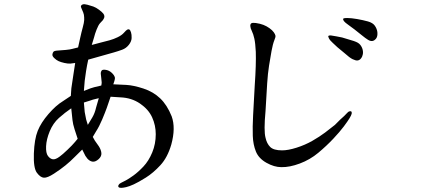

<svg xmlns="http://www.w3.org/2000/svg" viewBox="-20 -802 2040 927"><path d="M357 -573Q362 -595 367.5 -620.5Q373 -646 379.5 -669.5Q386 -693 386.5 -705.5Q387 -718 385 -731Q383 -741 376 -755.5Q369 -770 371 -773Q373 -779 381 -781Q387 -783 402.5 -779Q418 -775 430.5 -770.5Q443 -766 458 -755Q473 -744 479 -736Q484 -730 484 -722.5Q484 -715 477 -705L463 -690Q455 -681 446.5 -659.5Q438 -638 434 -621L423 -585Q444 -591 466.5 -596.5Q489 -602 509 -607.5Q529 -613 548.5 -622.5Q568 -632 578.5 -644Q589 -656 594.5 -659Q600 -662 604.5 -659.5Q609 -657 612.5 -646Q616 -635 615.5 -618.5Q615 -602 602 -585.5Q589 -569 570 -562Q551 -555 530 -549Q509 -543 445 -525L406 -514Q400 -487 395.5 -458.5Q391 -430 389 -412L385 -363Q424 -379 435 -381L469 -389Q471 -398 471 -404Q471 -410 469 -424Q467 -438 466.5 -446.5Q466 -455 470.5 -461Q475 -467 489 -465Q506 -463 519.5 -450.5Q533 -438 535 -426Q535 -420 532 -410L527 -395Q556 -394 590.5 -392Q625 -390 672.5 -374.5Q720 -359 753.5 -327Q787 -295 809 -240Q829 -184 807 -104Q789 -42 754.5 -4.5Q720 33 684 55.5Q648 78 626 88Q604 98 589 101.5Q574 105 564.5 105Q555 105 552 100.5Q549 96 554 89Q556 85 565 80.5Q574 76 587.5 69Q601 62 624 45.5Q647 29 672.5 2Q698 -25 715 -66Q732 -107 732 -154Q732 -197 714.5 -235.5Q697 -274 656 -302Q615 -330 561 -332L514 -335Q503 -302 495.5 -281Q488 -260 473.5 -225.5Q459 -191 444 -168L428 -141Q434 -129 438 -123L457 -96Q468 -79 469.5 -63Q471 -47 456 -33.5Q441 -20 427.5 -21.5Q414 -23 402 -36Q391 -49 385 -64L377 -80Q359 -63 339.5 -43Q320 -23 296 -3.5Q272 16 240.5 36.5Q209 57 192 56Q175 55 158 32Q141 9 143.5 -60.5Q146 -130 162 -170Q178 -210 214 -251.5Q250 -293 283 -313L322 -339Q323 -362 324.5 -375.5Q326 -389 335 -446L343 -498Q331 -496 320 -495Q309 -494 291 -498Q273 -502 262.5 -507Q252 -512 242 -521.5Q232 -531 233 -539Q234 -547 238 -552Q242 -557 259.5 -558Q277 -559 298 -561Q319 -563 329 -566L357 -573ZM324 -279Q293 -258 264.5 -232.5Q236 -207 220 -168Q204 -129 202.5 -96Q201 -63 211.5 -49Q222 -35 235 -33Q248 -31 268 -46Q282 -56 306 -79Q330 -102 339 -113L355 -132Q348 -153 340 -178Q332 -203 330 -222L324 -279ZM457 -328Q422 -320 414 -316L385 -307Q387 -283 389 -261Q393 -238 396 -225L404 -199Q414 -215 426 -235.5Q438 -256 444 -283L457 -328Z M1644 -545 1609 -574Q1600 -583 1586.5 -595Q1573 -607 1568 -617Q1563 -627 1566 -629Q1568 -631 1577 -631Q1587 -630 1604 -626.5Q1621 -623 1632 -621L1675 -608Q1704 -600 1714 -591Q1724 -582 1729 -568.5Q1734 -555 1732 -541Q1730 -529 1723 -520Q1716 -511 1706 -510Q1698 -509 1683 -516Q1668 -523 1644 -545ZM1777 -604Q1768 -603 1756.5 -610Q1745 -617 1726 -632.5Q1707 -648 1691.5 -660Q1676 -672 1661 -682.5Q1646 -693 1641 -699.5Q1636 -706 1636.5 -710.5Q1637 -715 1656.5 -715Q1676 -715 1704.5 -710Q1733 -705 1756.5 -698.5Q1780 -692 1790 -677.5Q1800 -663 1802 -647Q1804 -626 1795.5 -615.5Q1787 -605 1777 -604ZM1202 -245Q1204 -290 1210 -391Q1217 -492 1215 -552Q1213 -593 1208 -615.5Q1203 -638 1196 -652Q1189 -666 1188.5 -676Q1188 -686 1193.5 -689.5Q1199 -693 1215 -691Q1236 -688 1251.5 -682Q1267 -676 1281 -666Q1295 -656 1302 -646Q1309 -636 1310 -629.5Q1311 -623 1305 -609Q1297 -589 1291 -556Q1285 -523 1279 -485Q1273 -447 1270 -400L1262 -266Q1253 -170 1262 -137Q1268 -109 1284.5 -92.5Q1301 -76 1342 -76Q1371 -76 1412 -89Q1453 -102 1488 -122Q1523 -142 1549.5 -162Q1576 -182 1597 -199L1622 -224Q1646 -245 1653.5 -254Q1661 -263 1667.5 -264.5Q1674 -266 1676.5 -263.5Q1679 -261 1678 -253Q1676 -245 1667.5 -231Q1659 -217 1640 -191.5Q1621 -166 1589 -132Q1557 -98 1517 -64.5Q1477 -31 1427.5 -12.5Q1378 6 1338 5Q1304 5 1266.5 -16Q1229 -37 1215.5 -70.5Q1202 -104 1200.5 -146Q1199 -188 1202 -245Z"/></svg>

Font: ChillKai
Style: Regular
Weight: 400
Designer: ChillType
Foundry: 寒蝉字型
Version: Version 2.000